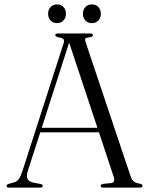

<svg xmlns="http://www.w3.org/2000/svg" viewBox="-20 -852 678 872"><path d="M174 -8Q174 0 162.5 0H21Q9.5 0 9.5 -8Q9.5 -13.5 20 -17L44.5 -24Q57 -28 65 -37.8Q73 -47.5 81.5 -74L268.5 -654.5Q273 -667 268.8 -673.2Q264.5 -679.5 247 -682Q231 -686 231 -692.5Q231 -700 243.5 -700H390.5Q402 -700 402 -692.5Q402 -685 386.5 -682.5Q370.5 -681 367.8 -676.8Q365 -672.5 368.5 -661.5L574 -49Q583 -21.5 614.5 -18Q627.5 -15 627.5 -8Q627.5 0 615.5 0H449Q437 0 437 -8Q437 -14.5 448.5 -17L485 -20.5Q505 -23.5 496 -50L429.5 -251H163L106 -75Q98.5 -51 105 -39.2Q111.5 -27.5 131.5 -22.5L163 -16.5Q174 -14.5 174 -8ZM169.5 -271.5H422.5L294 -658.5ZM239 -747Q220.5 -747 209.5 -759.2Q198.5 -771.5 198.5 -789.5Q198.5 -808 209.5 -820Q220.5 -832 239 -832Q257.5 -832 268.5 -820Q279.5 -808 279.5 -789.5Q279.5 -771.5 268.5 -759.2Q257.5 -747 239 -747ZM397 -747Q379 -747 367.8 -759.2Q356.5 -771.5 356.5 -789.5Q356.5 -808 367.8 -820Q379 -832 397 -832Q415.5 -832 426.8 -820Q438 -808 438 -789.5Q438 -771.5 426.8 -759.2Q415.5 -747 397 -747Z"/></svg>

Font: Fraunces 72pt S000 Light
Style: Regular
Weight: 300
Version: Version 1.000; ttfautohint (v1.8.3)